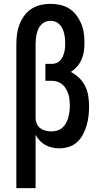

<svg xmlns="http://www.w3.org/2000/svg" viewBox="-20 -763 540 998"><path d="M65 215V-535Q65 -561 68.5 -586.5Q72 -612 81.5 -636.5Q91 -661 106.5 -682Q122 -703 143.5 -717Q165 -731 190.5 -737Q216 -743 242 -743Q268 -743 293 -737.5Q318 -732 339.5 -718.5Q361 -705 376.5 -684.5Q392 -664 402 -640.5Q412 -617 415.5 -592Q419 -567 419 -541Q419 -519 416 -497Q413 -475 404.5 -455Q396 -435 381.5 -418Q367 -401 348 -389Q372 -377 391.5 -358Q411 -339 423 -314.5Q435 -290 439 -263Q443 -236 443 -209Q443 -184 440 -159Q437 -134 430 -110Q423 -86 411 -63.5Q399 -41 380.5 -24Q362 -7 337.5 0.5Q313 8 288 8Q270 8 251.5 4Q233 0 216.5 -9Q200 -18 187 -31.5Q174 -45 165 -62V215ZM247 -80Q263 -80 278 -84.5Q293 -89 304.5 -99.5Q316 -110 323.5 -123.5Q331 -137 335 -152Q339 -167 341 -182.5Q343 -198 343 -214Q343 -229 341.5 -244Q340 -259 335.5 -273Q331 -287 323.5 -300.5Q316 -314 305 -323.5Q294 -333 279.5 -338Q265 -343 250 -343H216V-431H250Q262 -431 273.5 -435.5Q285 -440 293 -449Q301 -458 306 -469Q311 -480 314 -491.5Q317 -503 318 -515Q319 -527 319 -539Q319 -552 317.5 -565Q316 -578 313 -590.5Q310 -603 304 -615Q298 -627 289 -636.5Q280 -646 267.5 -650.5Q255 -655 242 -655Q229 -655 216.5 -650Q204 -645 194.5 -635Q185 -625 179.5 -613Q174 -601 171 -588Q168 -575 166.5 -561.5Q165 -548 165 -535V-146Q166 -131 172.5 -117.5Q179 -104 191 -95.5Q203 -87 217.5 -83.5Q232 -80 247 -80Z"/></svg>

Font: Iosevka Curly Slab Semibold
Style: Regular
Weight: 600
Monospace: yes
Designer: Belleve Invis
Foundry: Belleve Invis
Version: Version 22.1.2; ttfautohint (v1.8.4)